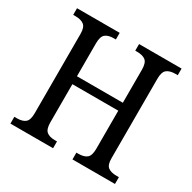

<svg xmlns="http://www.w3.org/2000/svg" viewBox="-158 -872 1029 1029"><g transform="rotate(30 356.5 -357.0)"><path d="M33 -42H49Q83 -42 100.5 -56.5Q118 -71 118 -113V-605Q118 -645 99.5 -659Q81 -673 47 -673H33V-714H297V-673H284Q250 -673 232.5 -658.5Q215 -644 215 -602V-398H499V-602Q499 -644 481.5 -658.5Q464 -673 429 -673H417V-714H680V-673H665Q631 -673 613 -658.5Q595 -644 595 -602V-109Q595 -69 613 -55.5Q631 -42 665 -42H680V0H417V-42H429Q464 -42 481.5 -56.5Q499 -71 499 -113V-349H215V-113Q215 -71 232.5 -56.5Q250 -42 284 -42H297V0H33Z"/></g></svg>

Font: Noto Serif Narrow
Style: Regular
Weight: 400
Width: 4
Designer: Monotype Design Team
Foundry: Monotype Imaging Inc.
Version: Version 1.001